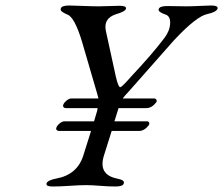

<svg xmlns="http://www.w3.org/2000/svg" viewBox="-20 -673 811 698"><path d="M278 -522Q251 -611 225 -620Q211 -626 205 -631Q199 -636 201 -642Q204 -653 231 -653Q243 -653 279.5 -651.5Q316 -650 339 -650Q355 -650 380 -651Q405 -652 414 -652Q427 -652 433 -649.5Q439 -647 438 -641Q435 -631 401 -621Q355 -606 365 -560L401 -395Q410 -356 417 -356Q423 -356 457 -395Q534 -477 577 -534Q597 -560 598.5 -587Q600 -614 582 -620Q570 -624 562.5 -629Q555 -634 557 -640Q560 -651 588 -651Q602 -651 623 -650.5Q644 -650 657 -650Q676 -650 707 -651.5Q738 -653 747 -653Q760 -653 766 -650.5Q772 -648 771 -642Q767 -629 734 -622Q694 -614 612 -526L453 -346Q429 -320 426 -315H540Q546 -315 548.5 -310.5Q551 -306 548 -301Q532 -280 512 -280H411L396 -232H514Q520 -232 522 -227.5Q524 -223 521 -218Q505 -197 486 -197H386L358 -108Q336 -38 405 -24Q420 -21 426 -17Q432 -13 430 -6Q427 5 400 5Q374 5 344 2.5Q314 0 293 0Q270 0 234 2.5Q198 5 172 5Q159 5 153.5 2.5Q148 0 149 -6Q153 -18 185 -24Q261 -38 283 -108L311 -197H194Q189 -197 186 -200.5Q183 -204 185 -209Q187 -216 196.5 -224Q206 -232 214 -232H322L329 -256Q334 -270 335 -280H219Q214 -280 211 -283.5Q208 -287 210 -292Q212 -299 221.5 -307Q231 -315 239 -315H338Q337 -317 336 -322.5Q335 -328 334 -330Z"/></svg>

Font: EB Garamond 12
Style: Italic
Weight: 400
Italic angle: -17°
Version: Version 0.016; ttfautohint (v1.8.4)